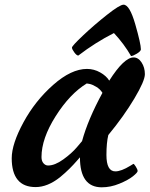

<svg xmlns="http://www.w3.org/2000/svg" viewBox="-20 -788 638 819"><path d="M539 -549Q509 -601 466 -647Q387 -607 314 -551Q307 -551 297 -564.5Q287 -578 287 -585Q287 -592 334 -636.5Q381 -681 436 -724.5Q491 -768 507 -768Q533 -768 557 -684.5Q581 -601 581 -577Q580 -569 563.5 -559Q547 -549 539 -549ZM417 -392Q407 -408 390 -418Q373 -428 362 -430L350 -432Q278 -388 217.5 -292.5Q157 -197 157 -118Q157 -101 165.5 -91.5Q174 -82 185 -82Q214 -82 250 -108Q286 -134 308 -160L330 -186Q355 -278 417 -392ZM321 -117Q320 -116 307 -101Q294 -86 276.5 -68.5Q259 -51 236 -32Q183 10 132 10Q81 10 55.5 -21Q30 -52 30 -113Q30 -174 80 -266Q130 -358 207 -426Q284 -494 351 -494Q381 -494 407.5 -479Q434 -464 446 -444Q509 -543 550 -543Q570 -543 584 -521.5Q598 -500 598 -471.5Q598 -443 553 -367.5Q508 -292 442 -212Q434 -179 434 -127Q434 -57 472 -57Q497 -57 536 -81L549 -89Q552 -89 559.5 -77Q567 -65 567 -58.5Q567 -52 547 -36Q527 -20 489.5 -4.5Q452 11 414 11Q321 11 321 -117Z"/></svg>

Font: Clara
Style: Regular
Weight: 400
Designer: Proyecto DEMO
Foundry: Proyecto DEMO
Version: Version 1.002